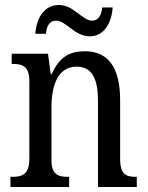

<svg xmlns="http://www.w3.org/2000/svg" viewBox="-20 -752 594 772"><path d="M341 -606C400 -606 429 -662 433 -722H391C388 -695 379 -669 349 -669C312 -669 276 -732 217 -732C155 -732 126 -675 122 -616H165C167 -643 176 -669 206 -669C245 -669 280 -606 341 -606ZM22 0H258V-41H253C215 -41 187 -49 187 -108V-321C187 -405 211 -484 288 -484C352 -484 374 -432 374 -346V0H530V-41H526C488 -41 463 -50 463 -113V-349C463 -486 411 -546 321 -546C261 -546 219 -524 188 -454H184L173 -536H27V-495H32C69 -495 98 -486 98 -427V-113C98 -50 68 -41 30 -41H22Z"/></svg>

Font: Noto Serif Myanmar Condensed
Style: Regular
Weight: 400
Width: 3
Designer: Ben Mitchell and the Monotype Design Team
Foundry: Monotype Imaging Inc.
Version: Version 2.106